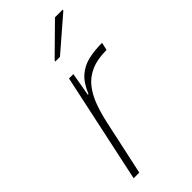

<svg xmlns="http://www.w3.org/2000/svg" viewBox="-237 -793 842 842"><g transform="rotate(-45 184.0 -371.5)"><path d="M46 0 155 -510H182L163 -401H167Q187 -450 215.5 -475Q244 -500 282 -509Q320 -518 368 -518L360 -482Q302 -482 263 -464.5Q224 -447 200 -415.5Q176 -384 161.5 -344Q147 -304 137 -259L81 0ZM165 -605 166 -610 301 -743H349L348 -738L194 -605Z"/></g></svg>

Font: Saira Thin
Style: Italic
Weight: 100
Italic angle: -12°
Designer: Hector Gatti with collaboration of the Omnibus-Type team
Foundry: Omnibus-Type
Version: Version 1.101